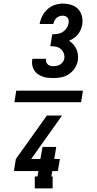

<svg xmlns="http://www.w3.org/2000/svg" viewBox="-20 -875 540 1065"><path d="M277 -442Q261 -442 245.5 -443.5Q230 -445 215.5 -450.5Q201 -456 189 -464.5Q177 -473 169.5 -485.5Q162 -498 159 -513.5Q156 -529 159 -545Q159 -546 159 -547Q159 -548 160 -549H235Q235 -549 235 -548.5Q235 -548 235 -548Q234 -539 236.5 -531Q239 -523 245 -517.5Q251 -512 259.5 -510Q268 -508 277 -508Q286 -508 296 -510Q306 -512 315 -518Q324 -524 329.5 -532.5Q335 -541 337 -551Q339 -567 333 -581Q327 -595 316 -604Q305 -613 290 -616Q275 -619 259 -619L270 -685Q285 -685 299.5 -687Q314 -689 327 -697Q340 -705 349 -718Q358 -731 360 -746Q362 -754 361 -762Q360 -770 355.5 -776Q351 -782 343.5 -785Q336 -788 328 -788Q319 -788 310 -785Q301 -782 293.5 -775.5Q286 -769 282 -760Q278 -751 276 -742H200Q204 -765 214.5 -786Q225 -807 243 -823.5Q261 -840 283.5 -847.5Q306 -855 328 -855Q352 -855 375 -848Q398 -841 413.5 -824.5Q429 -808 434.5 -784.5Q440 -761 436 -737Q433 -723 427 -709Q421 -695 411.5 -683.5Q402 -672 389.5 -663.5Q377 -655 363 -649Q376 -641 386.5 -629Q397 -617 403.5 -603Q410 -589 412 -573Q414 -557 412 -540Q408 -517 395 -497Q382 -477 362.5 -464Q343 -451 321 -446.5Q299 -442 277 -442ZM272 170H173V104H188L193 74H57L68 7L240 -234H324L153 7H204L216 -60H292L281 7H312L301 74H270L265 104H272ZM60 -308 70 -372H440L430 -308Z"/></svg>

Font: Iosevka Slab Semibold Oblique
Style: Regular
Weight: 600
Italic angle: -9°
Monospace: yes
Designer: Belleve Invis
Foundry: Belleve Invis
Version: Version 11.1.1; ttfautohint (v1.8.3)